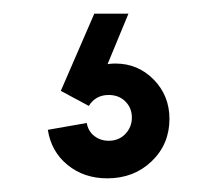

<svg xmlns="http://www.w3.org/2000/svg" viewBox="-20 -45 318 281"><path d="M50 145 107 135Q109 147 118 154Q127 161 139 161Q154 161 163.5 151Q173 141 173 127Q173 113 163.5 103.5Q154 94 139 94Q120 94 110 110L69 88L118 -25H168L120 91L100 80Q108 63 119.5 55.5Q131 48 149 48Q182 48 205 71.5Q228 95 228 129Q228 166 202 191Q176 216 137 216Q103 216 79 196.5Q55 177 50 145Z"/></svg>

Font: Uncut Sans Variable
Style: Regular
Weight: 400
Designer: Kasper Nordkvist
Foundry: UNCUT.wtf
Version: Version 1.304;Glyphs 3.2 (3246)